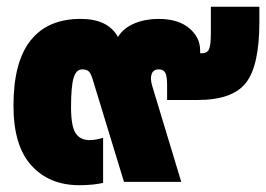

<svg xmlns="http://www.w3.org/2000/svg" viewBox="-20 -540 790 570"><path d="M214.8 9.8Q126.5 9.8 73.2 -48.8Q20 -107.4 20 -226.1Q20 -356 70.8 -419.9Q121.6 -483.9 219.2 -483.9Q300.8 -483.9 330.1 -430.2Q346.7 -457 379.2 -470.5Q411.6 -483.9 450.2 -483.9Q508.8 -483.9 541.5 -456.5Q574.2 -429.2 574.2 -390.1V-381.8H578.1Q594.7 -381.8 600.3 -393.3Q606 -404.8 606 -443.8V-520H750V-475.1Q750 -345.2 710.2 -294.2Q670.4 -243.2 566.9 -243.2H476.1V-287.1Q476.1 -313 470.9 -323.5Q465.8 -334 451.2 -334Q435.1 -334 430.2 -320.3Q425.3 -306.6 432.1 -284.2L518.1 0H348.1L254.9 -305.2Q250 -321.3 243.9 -327.6Q237.8 -334 224.1 -334Q206.1 -334 198.5 -308.8Q190.9 -283.7 190.9 -221.2Q190.9 -166 204.3 -145Q217.8 -124 246.1 -124Q263.7 -124 286.1 -130.9V2.9Q256.8 9.8 214.8 9.8Z"/></svg>

Font: Kanit ExtraBold
Style: Regular
Weight: 800
Designer: Katatrad Team
Foundry: CadsonDemak
Version: Version 1.000;PS 001.000;hotconv 1.0.88;makeotf.lib2.5.64775